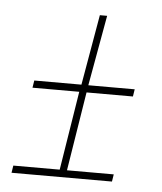

<svg xmlns="http://www.w3.org/2000/svg" viewBox="-40 -538 420 499"><g transform="rotate(5 170.5 -288.0)"><path d="M270 -74H8L11 -93H132L165 -299H43L46 -318H169L201 -502H220L187 -318H308L305 -299H184L151 -93H273Z"/></g></svg>

Font: Georama
Style: Italic
Weight: 400
Width: 2
Italic angle: -9°
Designer: Jean-Baptiste Levee
Foundry: Production Type
Version: Version 1.000